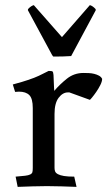

<svg xmlns="http://www.w3.org/2000/svg" viewBox="-20 -727 419 750"><path d="M192 -372Q212 -396 240.5 -419Q269 -442 306 -442Q316 -442 327 -441.5Q338 -441 348 -438.5Q358 -436 366.5 -431.5Q375 -427 379 -419Q379 -409 372 -395Q365 -381 356 -368Q347 -355 339.5 -346Q332 -337 331 -337L251 -366H245Q225 -366 209 -345Q193 -324 193 -282V-71Q193 -63 195.5 -57Q198 -51 206.5 -46.5Q215 -42 230 -39.5Q245 -37 270 -37L279 3Q250 2 221 1Q192 0 163 0Q135 0 106.5 1Q78 2 49 3L41 -37Q65 -39 78 -40.5Q91 -42 98 -45.5Q105 -49 106.5 -54.5Q108 -60 108 -71V-305Q108 -342 94.5 -355.5Q81 -369 54 -369Q50 -369 46.5 -368.5Q43 -368 39 -368L30 -397Q42 -400 65.5 -407Q89 -414 113 -423Q133 -431 147 -438.5Q161 -446 170 -450Q183 -450 185.5 -447.5Q188 -445 189 -434L191 -386ZM189 -506Q187 -506 183 -513L89 -687Q89 -691 90 -692Q101 -704 112 -707L222 -582L331 -707Q342 -704 353 -692Q354 -691 354 -687L258 -508Q240 -507 226 -506.5Q212 -506 189 -506Z"/></svg>

Font: Lusitana
Style: Regular
Weight: 400
Designer: Ana Paula Megda
Foundry: Ana Paula Megda
Version: Version 1.000; ttfautohint (v1.1) -l 8 -r 50 -G 200 -x 14 -D